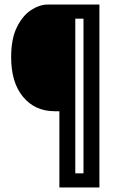

<svg xmlns="http://www.w3.org/2000/svg" viewBox="-20 -680 526 844"><path d="M241 144V-191H221Q134 -191 81.5 -254Q29 -317 29 -429Q29 -510 54.5 -561Q80 -612 117 -636Q154 -660 190 -660H417V144ZM311 82H347V-598H311Z"/></svg>

Font: Bricolage Grotesque 10pt Condensed
Style: Regular
Weight: 400
Width: 3
Designer: Mathieu Triay
Foundry: Atelier Triay
Version: Version 1.000; ttfautohint (v1.8.4.7-5d5b);gftools[0.9.29]